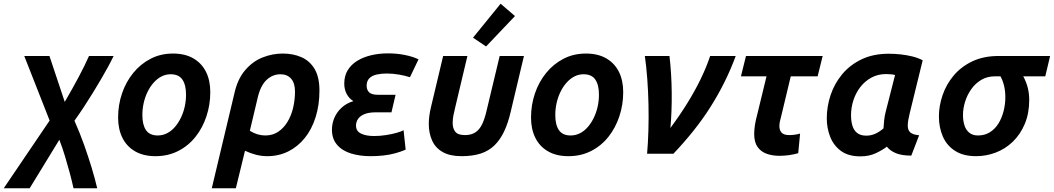

<svg xmlns="http://www.w3.org/2000/svg" viewBox="-61 -824 5648 1029"><path d="M-41 185 205 -178 69 -524H204L286 -278Q307 -314 325.5 -347Q344 -380 360.5 -411Q377 -442 391 -470.5Q405 -499 416 -524H548Q534 -495 516.5 -463Q499 -431 479 -397Q459 -363 437 -327Q415 -291 390 -253Q365 -215 338 -177Q368 -109 390 -47Q412 15 429.5 72.5Q447 130 460 185H333Q324 144 312.5 101.5Q301 59 287.5 14Q274 -31 257 -75L98 185Z M772 13Q708 13 663 -13Q618 -39 595 -85.5Q572 -132 572 -194Q572 -262 593 -323.5Q614 -385 653 -433Q692 -481 746 -509Q800 -537 866 -537Q931 -537 975.5 -511Q1020 -485 1043 -439Q1066 -393 1066 -330Q1066 -263 1045.5 -201Q1025 -139 987 -91Q949 -43 894.5 -15Q840 13 772 13ZM784 -98Q811 -98 834.5 -110Q858 -122 876.5 -143.5Q895 -165 908.5 -193Q922 -221 929 -252.5Q936 -284 936 -317Q936 -369 916.5 -397.5Q897 -426 854 -426Q827 -426 804 -414Q781 -402 762 -380.5Q743 -359 729.5 -331Q716 -303 709 -271.5Q702 -240 702 -207Q702 -155 721.5 -126.5Q741 -98 784 -98Z M1074 185 1195 -323Q1212 -400 1252.5 -447.5Q1293 -495 1346 -516Q1399 -537 1455 -537Q1510 -537 1554.5 -517.5Q1599 -498 1625 -454.5Q1651 -411 1651 -338Q1651 -261 1630.5 -196Q1610 -131 1572.5 -84.5Q1535 -38 1484 -12.5Q1433 13 1371 13Q1341 13 1311.5 5.5Q1282 -2 1252 -16L1203 185ZM1361 -98Q1400 -98 1429.5 -117.5Q1459 -137 1479.5 -170.5Q1500 -204 1510 -246.5Q1520 -289 1520 -333Q1520 -379 1499 -402.5Q1478 -426 1442 -426Q1400 -426 1367.5 -395.5Q1335 -365 1320 -300L1278 -123Q1299 -110 1319.5 -104Q1340 -98 1361 -98Z M1925 13Q1867 13 1820 -1.5Q1773 -16 1745.5 -48Q1718 -80 1718 -129Q1718 -162 1731 -192.5Q1744 -223 1770 -247Q1796 -271 1833 -282Q1810 -296 1797 -320.5Q1784 -345 1784 -376Q1784 -417 1802.5 -447.5Q1821 -478 1853.5 -498Q1886 -518 1928.5 -528Q1971 -538 2019 -538Q2065 -538 2108 -529.5Q2151 -521 2182 -506L2136 -410Q2113 -418 2079 -424Q2045 -430 2011 -430Q1982 -430 1957.5 -424.5Q1933 -419 1918.5 -404.5Q1904 -390 1904 -365Q1904 -342 1917.5 -329Q1931 -316 1966 -316H2059L2037 -222H1953Q1915 -222 1891.5 -212Q1868 -202 1857.5 -186Q1847 -170 1847 -151Q1847 -121 1874 -108Q1901 -95 1944 -95Q1975 -95 2007.5 -100Q2040 -105 2066 -112.5Q2092 -120 2102 -126L2113 -22Q2088 -11 2057 -2.5Q2026 6 1992.5 9.5Q1959 13 1925 13Z M2412 13Q2350 13 2311 -9.5Q2272 -32 2254.5 -71.5Q2237 -111 2237 -160Q2237 -181 2240 -203.5Q2243 -226 2249 -251L2314 -524H2444L2379 -250Q2373 -227 2369 -205.5Q2365 -184 2365 -165Q2365 -136 2379 -118Q2393 -100 2431 -100Q2464 -100 2486.5 -114.5Q2509 -129 2523.5 -159.5Q2538 -190 2549 -240L2617 -524H2747L2676 -225Q2662 -164 2640.5 -119Q2619 -74 2588.5 -44.5Q2558 -15 2515 -1Q2472 13 2412 13ZM2544 -575 2474 -622 2622 -804 2699 -738Z M2985 13Q2921 13 2876 -13Q2831 -39 2808 -85.5Q2785 -132 2785 -194Q2785 -262 2806 -323.5Q2827 -385 2866 -433Q2905 -481 2959 -509Q3013 -537 3079 -537Q3144 -537 3188.5 -511Q3233 -485 3256 -439Q3279 -393 3279 -330Q3279 -263 3258.5 -201Q3238 -139 3200 -91Q3162 -43 3107.5 -15Q3053 13 2985 13ZM2997 -98Q3024 -98 3047.5 -110Q3071 -122 3089.5 -143.5Q3108 -165 3121.5 -193Q3135 -221 3142 -252.5Q3149 -284 3149 -317Q3149 -369 3129.5 -397.5Q3110 -426 3067 -426Q3040 -426 3017 -414Q2994 -402 2975 -380.5Q2956 -359 2942.5 -331Q2929 -303 2922 -271.5Q2915 -240 2915 -207Q2915 -155 2934.5 -126.5Q2954 -98 2997 -98Z M3407 0Q3412 -57 3414 -124.5Q3416 -192 3414.5 -263Q3413 -334 3408 -401Q3403 -468 3395 -524H3527Q3538 -429 3539 -328Q3540 -227 3532 -138Q3583 -207 3623.5 -272.5Q3664 -338 3694.5 -401Q3725 -464 3745 -524H3882Q3856 -453 3822 -384.5Q3788 -316 3746.5 -250.5Q3705 -185 3655 -122.5Q3605 -60 3548 0Z M4116 11Q4078 11 4047.5 0Q4017 -11 3999 -36.5Q3981 -62 3981 -106Q3981 -128 3985 -154Q3989 -180 3997 -209L4047 -415H3910L3937 -524H4348L4321 -415H4177L4124 -194Q4121 -184 4118.5 -172Q4116 -160 4116 -148Q4116 -126 4128 -113Q4140 -100 4169 -100Q4183 -100 4197.5 -102Q4212 -104 4227 -108L4217 -3Q4193 4 4167.5 7.5Q4142 11 4116 11Z M4550 14Q4485 14 4445.5 -15.5Q4406 -45 4388 -91.5Q4370 -138 4370 -190Q4370 -253 4390.5 -314.5Q4411 -376 4452.5 -426Q4494 -476 4556.5 -506Q4619 -536 4702 -536Q4734 -536 4766 -532.5Q4798 -529 4828.5 -521.5Q4859 -514 4884 -501L4815 -219Q4810 -199 4807 -182Q4804 -165 4804 -151Q4804 -126 4818 -114Q4832 -102 4865 -99L4823 10Q4772 10 4740.5 -3Q4709 -16 4692 -38Q4669 -20 4633 -3Q4597 14 4550 14ZM4582 -97Q4607 -97 4629.5 -107Q4652 -117 4674 -136Q4675 -156 4677.5 -179.5Q4680 -203 4686 -226L4736 -422Q4725 -425 4711.5 -426Q4698 -427 4687 -427Q4644 -427 4609 -408Q4574 -389 4549.5 -357Q4525 -325 4512.5 -286Q4500 -247 4500 -206Q4500 -176 4507 -151.5Q4514 -127 4532 -112Q4550 -97 4582 -97Z M5170 13Q5102 13 5057.5 -15.5Q5013 -44 4992 -92.5Q4971 -141 4971 -200Q4971 -256 4990.5 -313.5Q5010 -371 5049.5 -418.5Q5089 -466 5149.5 -495Q5210 -524 5292 -524H5567L5541 -415H5423Q5440 -383 5447.5 -352.5Q5455 -322 5455 -288Q5455 -216 5431 -159.5Q5407 -103 5367 -64.5Q5327 -26 5276 -6.5Q5225 13 5170 13ZM5180 -98Q5217 -98 5244.5 -115.5Q5272 -133 5290 -162Q5308 -191 5317.5 -228Q5327 -265 5327 -303Q5327 -335 5320.5 -363Q5314 -391 5301 -415H5272Q5230 -415 5198 -396Q5166 -377 5144 -345.5Q5122 -314 5111 -278Q5100 -242 5100 -207Q5100 -177 5108 -152Q5116 -127 5134 -112.5Q5152 -98 5180 -98Z"/></svg>

Font: Ubuntu Sans
Style: Bold Italic
Weight: 700
Italic angle: -13.5°
Designer: Dalton Maag Ltd
Foundry: Dalton Maag Ltd
Version: Version 1.006